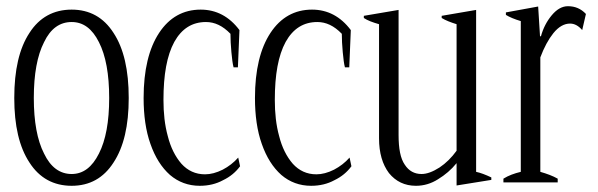

<svg xmlns="http://www.w3.org/2000/svg" viewBox="-20 -588 1927 619"><path d="M75 -64C107 -14 153 11 211 11C269 11 314 -14 346 -64C379 -114 395 -183 395 -272C395 -362 379 -432 346 -482C314 -532 269 -557 211 -557C153 -557 107 -532 75 -482C42 -432 26 -362 26 -272C26 -183 42 -114 75 -64ZM299 -93C277 -49 248 -27 211 -27C173 -27 143 -49 122 -93C100 -136 89 -196 89 -272C89 -349 100 -409 122 -452C143 -496 173 -517 211 -517C248 -517 277 -496 299 -452C321 -409 332 -349 332 -272C332 -196 321 -136 299 -93Z M528 -24C555 -1 587 11 624 11C652 11 677 5 699 -7C722 -18 740 -33 754 -52C754 -52 748 -80 748 -80C734 -64 717 -51 698 -41C678 -31 659 -26 641 -26C610 -26 585 -38 565 -60C545 -83 530 -113 521 -149C511 -185 507 -224 507 -266C507 -347 518 -409 542 -453C566 -496 600 -517 644 -517C672 -517 698 -505 723 -479C723 -461 724 -442 726 -420C728 -399 730 -382 733 -371C733 -371 747 -371 747 -371C747 -371 752 -491 752 -491C719 -535 677 -557 627 -557C571 -557 526 -532 493 -482C460 -432 443 -362 443 -272C443 -216 450 -166 465 -124C480 -81 501 -48 528 -24Z M887 -24C914 -1 946 11 983 11C1011 11 1036 5 1058 -7C1081 -18 1099 -33 1113 -52C1113 -52 1107 -80 1107 -80C1093 -64 1076 -51 1057 -41C1037 -31 1018 -26 1000 -26C969 -26 944 -38 924 -60C904 -83 889 -113 880 -149C870 -185 866 -224 866 -266C866 -347 877 -409 901 -453C925 -496 959 -517 1003 -517C1031 -517 1057 -505 1082 -479C1082 -461 1083 -442 1085 -420C1087 -399 1089 -382 1092 -371C1092 -371 1106 -371 1106 -371C1106 -371 1111 -491 1111 -491C1078 -535 1036 -557 986 -557C930 -557 885 -532 852 -482C819 -432 802 -362 802 -272C802 -216 809 -166 824 -124C839 -81 860 -48 887 -24Z M1564 -16C1545 -25 1529 -31 1515 -34C1515 -34 1515 -556 1515 -556C1515 -556 1404 -537 1404 -537C1404 -537 1404 -530 1404 -530C1417 -522 1433 -516 1452 -510C1452 -510 1452 -102 1452 -102C1436 -80 1418 -62 1397 -48C1375 -34 1356 -27 1339 -27C1316 -27 1298 -37 1285 -57C1271 -77 1265 -109 1265 -153C1265 -153 1265 -556 1265 -556C1265 -556 1153 -537 1153 -537C1153 -537 1153 -530 1153 -530C1165 -522 1181 -516 1202 -510C1202 -510 1202 -142 1202 -142C1202 -95 1213 -58 1234 -30C1256 -3 1285 11 1321 11C1346 11 1370 4 1392 -10C1415 -24 1435 -41 1452 -62C1452 -62 1452 10 1452 10C1452 10 1564 -8 1564 -8C1564 -8 1564 -16 1564 -16Z M1603 -12C1603 -12 1603 0 1603 0C1603 0 1778 0 1778 0C1778 0 1778 -12 1778 -12C1762 -21 1743 -28 1722 -34C1722 -34 1722 -403 1722 -403C1734 -435 1748 -461 1764 -481C1781 -502 1799 -512 1818 -512C1832 -512 1845 -505 1857 -491C1857 -491 1869 -543 1869 -543C1853 -560 1834 -568 1811 -568C1792 -568 1775 -558 1759 -539C1743 -520 1731 -497 1724 -471C1724 -471 1721 -471 1721 -471C1721 -471 1715 -567 1715 -567C1715 -567 1611 -548 1611 -548C1611 -548 1611 -540 1611 -540C1622 -533 1639 -526 1659 -520C1659 -520 1659 -34 1659 -34C1638 -29 1619 -22 1603 -12Z"/></svg>

Font: BUSH 25 TRIRONG
Style: Regular
Weight: 400
Designer: Katatrad Team
Foundry: CadsonDemak